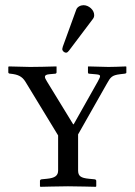

<svg xmlns="http://www.w3.org/2000/svg" viewBox="-20 -718 519 740"><path d="M204 -61C204 -41 192 -32 161 -29L141 -27C137 -27 134 -24 134 -21V0L136 2C136 2 214 0 242 0C273 0 349 2 349 2L351 0V-21C351 -24 348 -27 344 -27L323 -29C292 -32 281 -39 281 -61V-200L391 -394C406 -421 411 -428 443 -432L460 -434C467 -435 467 -437 467 -439V-460L466 -462C451 -461 405 -460 398 -460C388 -460 332 -462 321 -462L319 -461V-439C319 -437 320 -434 323 -434L346 -432C370 -430 370 -428 357 -404L264 -239H262L161 -404C151 -420 147 -430 171 -432L193 -434C196 -434 198 -437 198 -439V-461L197 -462C185 -461 101 -460 96 -460C85 -460 23 -462 14 -462L12 -460V-439C12 -435 17 -434 20 -434C49 -431 65 -424 78 -403L204 -196ZM302 -698C291 -698 278 -692 274 -681L222 -538C221 -535 220 -530 220 -529C220 -522 227 -515 235 -515C239 -515 243 -519 246 -523L338 -645C342 -650 343 -655 343 -660C343 -680 322 -698 302 -698Z"/></svg>

Font: Linux Libertine O C
Style: Regular
Weight: 400
Designer: Philipp H. Poll
Foundry: Philipp H. Poll
Version: Version 4.0.3